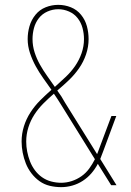

<svg xmlns="http://www.w3.org/2000/svg" viewBox="-20 -763 540 791"><path d="M232 8Q208 8 185 2.5Q162 -3 143 -16.5Q124 -30 109.5 -49Q95 -68 86.5 -89.5Q78 -111 73.5 -134Q69 -157 69 -180Q69 -212 78.5 -242.5Q88 -273 105.5 -300Q123 -327 145.5 -349.5Q168 -372 192 -393Q175 -417 158 -441Q141 -465 127 -490.5Q113 -516 103.5 -544.5Q94 -573 94 -602Q94 -629 101.5 -655Q109 -681 126 -702Q143 -723 168 -733Q193 -743 220 -743Q247 -743 272 -733Q297 -723 314 -702Q331 -681 338 -655Q345 -629 345 -602Q345 -570 334.5 -539Q324 -508 305.5 -481.5Q287 -455 264 -433Q241 -411 216 -390Q225 -378 233 -365.5Q241 -353 248 -340L380 -128Q382 -133 384 -138Q386 -143 388 -149L439 -285H459L406 -142Q403 -134 399.5 -125Q396 -116 393 -108L460 0H438L383 -88Q372 -67 356.5 -49Q341 -31 321 -18Q301 -5 278 1.5Q255 8 232 8ZM206 -405Q228 -425 250 -445.5Q272 -466 289 -490.5Q306 -515 316 -543.5Q326 -572 326 -602Q326 -625 320 -647.5Q314 -670 300 -688Q286 -706 264.5 -715.5Q243 -725 220 -725Q197 -725 175.5 -715.5Q154 -706 140 -688Q126 -670 120 -647.5Q114 -625 114 -602Q114 -574 122.5 -547.5Q131 -521 144.5 -497Q158 -473 174 -450.5Q190 -428 206 -405ZM232 -10Q254 -10 275.5 -17Q297 -24 315.5 -37Q334 -50 347.5 -68.5Q361 -87 371 -107L232 -331Q225 -342 217.5 -354Q210 -366 202 -377Q180 -358 159 -337Q138 -316 122 -291.5Q106 -267 97 -238.5Q88 -210 88 -180Q88 -159 92 -138.5Q96 -118 103.5 -98.5Q111 -79 123.5 -62Q136 -45 153 -33Q170 -21 190.5 -15.5Q211 -10 232 -10Z"/></svg>

Font: Iosevka Slab Thin
Style: Regular
Weight: 100
Monospace: yes
Designer: Belleve Invis
Foundry: Belleve Invis
Version: Version 11.1.0; ttfautohint (v1.8.3)